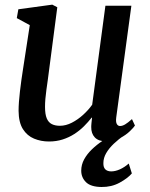

<svg xmlns="http://www.w3.org/2000/svg" viewBox="-20 -584 628 806"><path d="M185.5 10Q152 10 123 -2Q94 -14 76.2 -42Q58.5 -70 58 -118.5Q58 -135.5 59.5 -156.5Q61 -177.5 63.8 -201Q66.5 -224.5 69.8 -248Q73 -271.5 76.5 -293L105 -478.5L50.5 -508L57 -545L199.5 -564.5L220.5 -553.5L186 -289.5Q183.5 -268.5 180.5 -247.5Q177.5 -226.5 174.8 -206.8Q172 -187 170.5 -169Q169 -151 169 -135.5Q169 -104.5 176.2 -87.2Q183.5 -70 197.5 -63Q211.5 -56 231.5 -56Q256.5 -56 281.8 -69Q307 -82 329.2 -102.2Q351.5 -122.5 367 -144.5L422.5 -560H531.5L468 -91.5Q465.5 -72.5 470.2 -63.8Q475 -55 484 -55Q493.5 -55 504.8 -61.5Q516 -68 534 -84L546.5 -57Q542 -49.5 525.5 -33.5Q509 -17.5 483.8 -4Q458.5 9.5 426.5 9.5Q394 9.5 378.2 -7Q362.5 -23.5 363 -51Q363 -53 363.2 -57.5Q363.5 -62 364 -67.5Q364.5 -73 365.2 -78.8Q366 -84.5 366.5 -89.5L365 -90.5Q350.5 -72 332.5 -54Q314.5 -36 292 -21.5Q269.5 -7 243 1.5Q216.5 10 185.5 10ZM406 201Q361 200.5 341 180.8Q321 161 321 132.5Q321 107.5 333.2 85Q345.5 62.5 365.8 43Q386 23.5 410.5 7.2Q435 -9 459.5 -21.5L483 -34L504 -18Q478 0 457.8 19.2Q437.5 38.5 425.8 58.8Q414 79 414 100.5Q413.5 118.5 422.2 127Q431 135.5 447 135.5Q464 135.5 483.5 126.8Q503 118 520.5 102.5L533.5 144Q516 164.5 482 183Q448 201.5 406 201Z"/></svg>

Font: Merriweather 24pt Medium
Style: Italic
Weight: 500
Italic angle: -7.8°
Version: Version 2.101